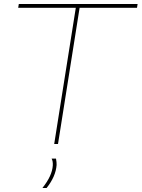

<svg xmlns="http://www.w3.org/2000/svg" viewBox="-20 -720 708 960"><path d="M665 -681H378L270 0H251L359 -681H71L74 -700H668ZM238 73H260Q262 83 262.5 90.5Q263 98 263 105Q259 162 213 220H192Q241 159 244 107Q245 85 238 73Z"/></svg>

Font: Georama Extended Thin
Style: Italic
Weight: 100
Width: 7
Italic angle: -9°
Designer: Jean-Baptiste Levee
Foundry: Production Type
Version: Version 1.000